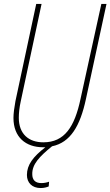

<svg xmlns="http://www.w3.org/2000/svg" viewBox="-20 -734 558 970"><path d="M198 10C202 10 205 10 209 10C147 58 116 99 116 150C116 189 142 216 185 216C203 216 216 212 226 208L228 184C217 188 203 191 189 191C158 191 143 175 143 146C142 96 179 57 243 5C336 -14 385 -98 414 -233L518 -714H492L387 -235C357 -93 306 -15 199 -15C125 -15 75 -57 75 -139C75 -162 78 -192 85 -223L190 -714H163L58 -223C52 -190 48 -161 48 -138C48 -41 110 10 198 10Z"/></svg>

Font: Noto Sans Condensed Thin
Style: Italic
Weight: 100
Width: 3
Italic angle: -12°
Designer: Monotype Design Team
Foundry: Monotype Imaging Inc.
Version: Version 2.013